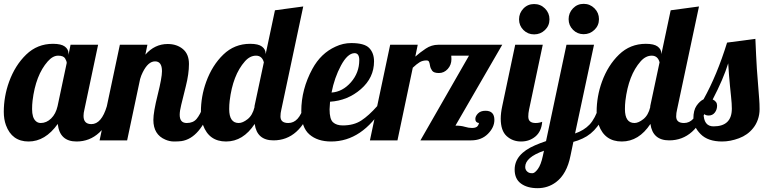

<svg xmlns="http://www.w3.org/2000/svg" viewBox="-33 -734 3994 1004"><path d="M567.9 -179.2Q504.4 5.9 367.2 5.9Q278.8 5.9 269 -85.9Q203.6 5.9 116.5 5.9Q29.3 5.9 -2 -79.6Q-13.2 -110.4 -13.2 -149.7Q-13.2 -189 -6.3 -228.3Q0.5 -267.6 14.6 -306.6Q45.9 -392.6 104 -448.7Q162.1 -504.9 244.1 -504.9Q287.1 -504.9 306.2 -490.5Q325.2 -476.1 325.2 -454.1V-446.8L335.9 -500H480L408.2 -160.2Q403.8 -143.1 403.8 -127.9Q403.8 -85 444.8 -85Q498 -85 525.9 -179.2ZM315.9 -404.8Q315.9 -414.1 307.4 -428.5Q298.8 -442.9 271 -442.9Q243.2 -442.9 216.8 -413.1Q153.3 -341.3 137.2 -207Q134.8 -186.5 134.8 -163.6Q134.8 -119.1 153.3 -101.6Q164.1 -90.8 180.2 -90.8Q210 -90.8 234.4 -114.5Q258.8 -138.2 268.1 -179.2Z M906.7 -133.8Q906.7 -90.8 943.4 -90.8Q977.1 -90.8 995.1 -112.3Q1013.2 -133.8 1030.8 -179.2H1072.8Q1014.6 -10.7 915.5 3.9Q899.9 5.9 877 5.9Q854 5.9 831.5 -3.9Q769 -30.3 769 -106.9Q769 -147.9 791.5 -237.8Q814 -327.6 814 -361.8Q814 -413.1 777.8 -413.1Q741.7 -413.1 713.4 -356Q705.1 -339.8 699.7 -320.8L631.8 0H487.8L593.8 -500H737.8L727.1 -448.2Q775.9 -503.9 843.8 -503.9Q891.6 -503.9 923.3 -477.5Q955.1 -451.2 955.1 -399.4Q955.1 -347.7 938.5 -282.2L914.6 -185.5Q906.7 -153.8 906.7 -133.8Z M1298.8 -85.9Q1238.3 5.9 1149.2 5.9Q1060.1 5.9 1028.8 -79.6Q1017.6 -110.4 1017.6 -149.7Q1017.6 -189 1024.4 -228.3Q1031.2 -267.6 1045.4 -306.6Q1076.7 -392.6 1134.8 -448.7Q1192.9 -504.9 1274.9 -504.9Q1317.9 -504.9 1336.9 -490.5Q1356 -476.1 1356 -454.1V-450.2L1404.8 -680.2L1552.7 -700.2L1438 -160.2Q1433.6 -143.1 1433.6 -125Q1433.6 -90.8 1474.6 -90.8Q1530.8 -90.8 1555.7 -179.2H1597.7Q1535.2 0 1397 0Q1310.5 0 1298.8 -85.9ZM1165.5 -163.6Q1165.5 -90.8 1215.3 -90.8Q1236.3 -90.8 1262 -111.1Q1287.6 -131.3 1297.9 -173.8V-179.2L1346.7 -408.2Q1337.4 -442.9 1305.7 -442.9Q1273.9 -442.9 1247.6 -413.1Q1184.1 -341.3 1168 -207Q1165.5 -186.5 1165.5 -163.6Z M1973.6 -179.2Q1861.3 5.9 1698.7 5.9Q1627.4 5.9 1585 -31Q1542.5 -67.9 1542.5 -152.8Q1542.5 -267.1 1600.6 -374Q1645 -455.6 1721.7 -490.2Q1761.2 -508.8 1803.7 -508.8Q1873 -508.8 1897.9 -482.7Q1922.9 -456.5 1922.9 -413.1Q1922.9 -327.6 1854 -267.8Q1785.2 -208 1692.9 -202.1Q1690.4 -173.8 1690.4 -162.1Q1690.4 -110.8 1708.5 -94.5Q1726.6 -78.1 1759.3 -78.1Q1816.9 -78.1 1856.2 -103.8Q1895.5 -129.4 1939.5 -179.2ZM1845.7 -419.9Q1845.7 -456.1 1820.8 -456.1Q1784.2 -455.1 1750 -391.4Q1715.8 -327.6 1700.7 -250Q1758.3 -253.9 1802 -303.7Q1845.7 -353.5 1845.7 -419.9Z M2471.7 -90.8Q2452.6 -92.8 2452.6 -111.8Q2452.6 -126.5 2466.3 -140.6Q2480 -154.8 2505.9 -154.8Q2552.2 -154.8 2552.2 -106.9Q2552.2 -67.9 2518.3 -33.9Q2484.4 0 2430.7 0H2165.5L2419.4 -442.9H2326.7Q2327.6 -438 2327.6 -424.8Q2327.6 -394.5 2308.3 -373.3Q2289.1 -352.1 2262.2 -352.1Q2235.4 -352.1 2226.6 -364.5Q2217.8 -377 2215.8 -389.9Q2213.9 -402.8 2210.7 -410.4Q2207.5 -418 2197.3 -418Q2176.8 -418 2161.1 -408.4Q2145.5 -398.9 2125.5 -379.9L2045.4 0H1901.4L2007.3 -500H2151.4L2138.7 -438Q2163.6 -460 2193.6 -480Q2223.6 -500 2259.3 -500H2593.3L2348.6 -77.1Q2377.4 -77.1 2397.5 -71Q2417.5 -64.9 2434.6 -64.9Q2451.7 -64.9 2460 -70.6Q2468.3 -76.2 2471.7 -90.8Z M2840.3 -632.8Q2840.3 -599.6 2816.7 -576.9Q2793 -554.2 2760 -554.2Q2727.1 -554.2 2704.1 -577.1Q2681.2 -600.1 2681.2 -632.8Q2681.2 -665.5 2703.9 -689.2Q2726.6 -712.9 2760 -712.9Q2793.5 -712.9 2816.9 -689.5Q2840.3 -666 2840.3 -632.8ZM2802.2 -97.2Q2798.3 -46.9 2767.1 -20.5Q2735.8 5.9 2691.7 5.9Q2647.5 5.9 2616.2 -22.5Q2585.4 -50.8 2585.4 -113.8Q2585.4 -142.1 2593.3 -179.2L2661.1 -500H2805.2L2733.4 -160.2Q2729.5 -142.1 2729.5 -124.5Q2729.5 -106.9 2739.3 -98.9Q2749 -90.8 2767.8 -90.8Q2786.6 -90.8 2802.2 -97.2ZM2950.2 80.1Q2931.2 176.3 2874 218.8Q2832 250 2778.1 250Q2724.1 250 2691.2 225.8Q2658.2 201.7 2658.2 152.8Q2658.2 71.8 2764.6 25.9Q2793.9 13.2 2822.3 3.9L2929.2 -500H3073.2L2974.1 -36.1Q3020.5 -51.8 3049.8 -82.5Q3079.1 -113.3 3100.6 -179.2H3142.6Q3103.5 -50.8 3013.7 -9.8Q2988.8 2 2965.3 7.8ZM3099.1 -633.8Q3099.1 -600.6 3075.4 -577.9Q3051.8 -555.2 3019 -555.2Q2986.3 -555.2 2963.4 -578.1Q2940.4 -601.1 2940.4 -633.8Q2940.4 -666.5 2963.1 -690.2Q2985.8 -713.9 3019 -713.9Q3052.2 -713.9 3075.7 -690.4Q3099.1 -667 3099.1 -633.8ZM2811.5 54.2Q2713.4 88.4 2713.4 139.2Q2713.4 159.2 2732.4 168.9Q2738.8 171.9 2751 171.9Q2763.2 171.9 2779.3 150.1Q2795.4 128.4 2805.2 83Z M3368.2 -85.9Q3307.6 5.9 3218.5 5.9Q3129.4 5.9 3098.1 -79.6Q3086.9 -110.4 3086.9 -149.7Q3086.9 -189 3093.8 -228.3Q3100.6 -267.6 3114.7 -306.6Q3146 -392.6 3204.1 -448.7Q3262.2 -504.9 3344.2 -504.9Q3387.2 -504.9 3406.2 -490.5Q3425.3 -476.1 3425.3 -454.1V-450.2L3474.1 -680.2L3622.1 -700.2L3507.3 -160.2Q3502.9 -143.1 3502.9 -125Q3502.9 -90.8 3543.9 -90.8Q3600.1 -90.8 3625 -179.2H3667Q3604.5 0 3466.3 0Q3379.9 0 3368.2 -85.9ZM3234.9 -163.6Q3234.9 -90.8 3284.7 -90.8Q3305.7 -90.8 3331.3 -111.1Q3356.9 -131.3 3367.2 -173.8V-179.2L3416 -408.2Q3406.7 -442.9 3375 -442.9Q3343.3 -442.9 3316.9 -413.1Q3253.4 -341.3 3237.3 -207Q3234.9 -186.5 3234.9 -163.6Z M3917 -530.8Q3920.9 -437 3924.8 -374L3937 -215.3Q3939 -191.9 3939 -163.1Q3939 -134.3 3929.9 -108.6Q3920.9 -83 3905.3 -64Q3876.5 -27.8 3831.1 -11Q3785.6 5.9 3743.2 5.9Q3668.9 5.9 3630.9 -32.5Q3592.8 -70.8 3592.8 -114Q3592.8 -157.2 3609.4 -181.2Q3626 -205.1 3646 -214.8Q3716.3 -340.8 3769 -511.2ZM3698.2 -73.2Q3793.9 -73.2 3793.9 -166Q3793.9 -191.9 3790 -227.1L3784.2 -284.2Q3778.8 -338.9 3774.9 -402.8Q3749.5 -320.8 3693.8 -213.9Q3716.8 -203.1 3716.8 -181.9Q3716.8 -160.6 3704.8 -145.3Q3692.9 -129.9 3672.6 -129.9Q3652.3 -129.9 3646 -143.1Q3646 -73.2 3698.2 -73.2Z"/></svg>

Font: UVF Lobster12
Style: Regular
Weight: 400
Designer: Pablo Impallari
Foundry: Pablo Impallari. www.impallari.com
Version: Version 1.004